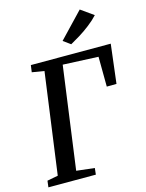

<svg xmlns="http://www.w3.org/2000/svg" viewBox="-143 -1077 887 1163"><g transform="rotate(-15 301.0 -496.0)"><path d="M12 0 17 -40.5 85 -53.5 171.5 -687 95 -699.5 101 -743H602L572.5 -498.5L511.5 -498L510 -685.5L288 -695.5L200.5 -53.5L314 -40.5L309.5 0ZM370 -801.5 324.5 -834.5 474 -991.5 553.5 -935Q529.5 -908.5 496.2 -882.8Q463 -857 429.2 -836.2Q395.5 -815.5 370 -801.5Z"/></g></svg>

Font: Merriweather 24pt Medium
Style: Italic
Weight: 500
Italic angle: -7.8°
Version: Version 2.101